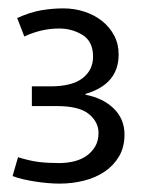

<svg xmlns="http://www.w3.org/2000/svg" viewBox="-20 -878 339 458"><path d="M21 -835Q52 -849 78.5 -853.5Q105 -858 131 -858Q158 -858 182 -850Q206 -842 224 -827.5Q242 -813 252.5 -793Q263 -773 263 -748Q263 -677 184 -654V-652Q226 -644 251.5 -619Q277 -594 277 -557Q277 -527 264 -505Q251 -483 229.5 -468.5Q208 -454 180 -447Q152 -440 122 -440Q96 -440 63.5 -445Q31 -450 10 -458L23 -503Q52 -494 73.5 -491.5Q95 -489 121 -489Q139 -489 156 -493Q173 -497 186 -506Q199 -515 207 -528.5Q215 -542 215 -561Q215 -587 192 -606Q169 -625 115 -625H56V-672H100Q152 -672 177 -691.5Q202 -711 202 -743Q202 -779 177 -794.5Q152 -810 121 -810Q79 -810 38 -791Z"/></svg>

Font: Mukta Vaani Light
Style: Regular
Weight: 300
Designer: Noopur Datye, Girish Dalvi, Yashodeep Gholap, Pallavi Karambelkar
Foundry: Ek Type
Version: Version 2.538;PS 1.000;hotconv 16.6.51;makeotf.lib2.5.65220;